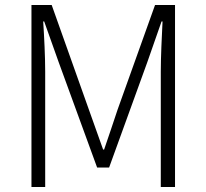

<svg xmlns="http://www.w3.org/2000/svg" viewBox="-20 -749 827 769"><path d="M106 0H161V-462C161 -522 157 -602 153 -663H157L215 -500L369 -78H417L570 -500L627 -663H631C628 -602 624 -522 624 -462V0H681V-729H601L451 -310C433 -257 416 -204 397 -150H393C374 -204 355 -257 336 -310L187 -729H106Z"/></svg>

Font: Noto Sans CJK SC Light
Style: Regular
Weight: 300
Designer: Ryoko NISHIZUKA 西塚涼子 (kana, bopomofo & ideographs); Paul D. Hunt (Latin, Greek & Cyrillic); Sandoll Communications 산돌커뮤니
Foundry: Adobe
Version: Version 2.004;hotconv 1.0.118;makeotfexe 2.5.65603